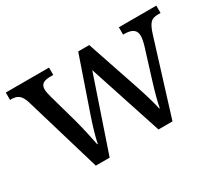

<svg xmlns="http://www.w3.org/2000/svg" viewBox="-104 -743 1069 950"><g transform="rotate(-30 431.0 -268.0)"><path d="M206 0H285L427 -418L564 0H644L773 -416C793 -482 809 -494 848 -494H861V-536H647V-494H654C698 -494 720 -479 720 -445C720 -434 716 -412 711 -395L661 -234C641 -170 628 -121 622 -88H619C613 -121 592 -189 576 -237L476 -533H413L309 -231C292 -182 274 -121 268 -88H265C259 -121 243 -193 230 -241L183 -409C179 -424 175 -441 175 -452C175 -485 195 -494 235 -494H248V-536H1V-494H4C43 -494 60 -483 75 -441Z"/></g></svg>

Font: Noto Serif Thai
Style: Regular
Weight: 400
Designer: Monotype Design Team
Foundry: Monotype Imaging Inc.
Version: Version 1.901